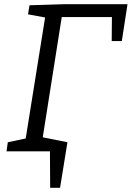

<svg xmlns="http://www.w3.org/2000/svg" viewBox="-20 -718 625 911"><path d="M11 0 17 -43 102 -61 194 -635 113 -650 120 -693 282 -698H585L558 -523H510L511 -637H273L182 -61L279 -43L273 0ZM218 173 217 0H143L151 -73L300 -43L265 173Z"/></svg>

Font: Bitter
Style: Italic
Weight: 400
Italic angle: -9°
Designer: Sol Matas, and Bitter project Authors
Foundry: Sol Matas
Version: Version 2.001